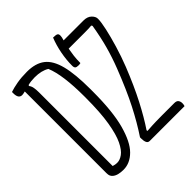

<svg xmlns="http://www.w3.org/2000/svg" viewBox="-209 -879 1018 1018"><g transform="rotate(-45 300.0 -370.0)"><path d="M594 0H333Q320 0 315 -11.5Q310 -23 310 -40V-50Q354 -116 395 -196Q436 -276 482 -394Q505 -453 521.5 -513Q538 -573 550 -646L546 -652Q531 -650 498 -650H375Q371 -629 368 -604.5Q365 -580 365 -552Q359 -550 350 -550Q335 -550 329.5 -555Q324 -560 324 -573Q324 -617 333 -663.5Q342 -710 358 -750Q380 -750 387 -745.5Q394 -741 393 -727Q393 -723 391.5 -716Q390 -709 387 -700H536Q565 -700 581 -684.5Q597 -669 597 -653V-650Q597 -628 587 -582.5Q577 -537 560 -480Q543 -423 521 -367Q480 -264 439.5 -186Q399 -108 361 -52L362 -46Q405 -49 431 -49.5Q457 -50 474 -50H567Q584 -50 590.5 -41Q597 -32 597 -19Q597 -9 594 0ZM132 -720Q196 -720 233.5 -691Q271 -662 288 -595.5Q305 -529 305 -418V-399Q305 -249 280.5 -159.5Q256 -70 216 -30Q176 10 127 10Q107 10 91 6Q75 2 64 -7Q57 -13 53.5 -20.5Q50 -28 50 -42V-654Q34 -650 27 -650Q0 -650 0 -690V-700Q23 -708 56.5 -714Q90 -720 132 -720ZM100 -45Q107 -43 113.5 -41.5Q120 -40 130 -40Q150 -40 171.5 -55.5Q193 -71 212 -110Q231 -149 243 -220.5Q255 -292 255 -404V-411Q255 -574 223 -650Q191 -670 140 -670Q126 -670 113 -668.5Q100 -667 89 -664L86 -659Q95 -648 97.5 -631.5Q100 -615 100 -597Z"/></g></svg>

Font: Recursive Mn Csl St Lt
Style: Regular
Weight: 300
Monospace: yes
Version: Version 1.079;hotconv 1.0.112;makeotfexe 2.5.65598; ttfautoh